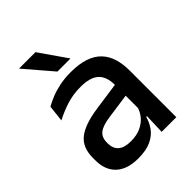

<svg xmlns="http://www.w3.org/2000/svg" viewBox="-201 -788 902 902"><g transform="rotate(-45 250.5 -336.5)"><path d="M447 0H349.5L353.5 -116L350 -131V-285L350.5 -309.5Q350.5 -366 321.8 -392.5Q293 -419 229.5 -419Q178 -419 134 -404.5Q90 -390 54.5 -371L63.5 -453Q83.5 -464.5 110.5 -475.5Q137.5 -486.5 171.5 -493.5Q205.5 -500.5 246 -500.5Q301.5 -500.5 340 -487.2Q378.5 -474 402 -449Q425.5 -424 436.2 -389Q447 -354 447 -311ZM184 11Q111.5 11 73 -24.8Q34.5 -60.5 34.5 -126.5V-141.5Q34.5 -211.5 77.8 -245.2Q121 -279 214 -292L361 -313L366.5 -242L225.5 -222Q175 -215 153.5 -197.8Q132 -180.5 132 -147V-140Q132 -106.5 152.8 -88.5Q173.5 -70.5 216 -70.5Q255 -70.5 283 -83.5Q311 -96.5 328.5 -118.2Q346 -140 352.5 -166.5L366 -101H348Q340 -71 321.5 -45.5Q303 -20 269.8 -4.5Q236.5 11 184 11ZM289.5 -548 195 -684H87V-682.5L203.5 -546.5H289.5Z"/></g></svg>

Font: Anek Malayalam Medium
Style: Regular
Weight: 500
Designer: Maithili Shingre (Malayalam) & Yesha Goshar (Latin)
Foundry: Ek Type
Version: Version 1.003